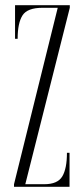

<svg xmlns="http://www.w3.org/2000/svg" viewBox="-20 -720 323 740"><path d="M34 0V-10L202.5 -690H144Q85.5 -690 66.8 -660.8Q48 -631.5 48 -570.5H38V-700H249V-690L77.5 -10H150.5Q202 -10 220 -40Q238 -70 238 -131H248V0Z"/></svg>

Font: Imbue 100pt ExtraLight
Style: Regular
Weight: 200
Designer: Tyler Finck
Foundry: Etcetera Type Company
Version: Version 1.102; ttfautohint (v1.8.3)